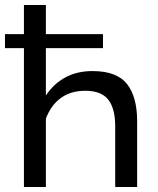

<svg xmlns="http://www.w3.org/2000/svg" viewBox="-26 -750 635 770"><path d="M70 0V-557H-6V-613H70V-730H158V-613H387V-557H158V-367Q189 -414 236 -439.5Q283 -465 345 -465Q442 -465 483 -413.5Q524 -362 524 -264V0H436V-244Q436 -315 408 -350.5Q380 -386 316 -386Q258 -386 218 -357Q178 -328 158 -274V0Z"/></svg>

Font: Raleway Medium
Style: Regular
Weight: 500
Designer: Matt McInerney, Pablo Impallari, Rodrigo Fuenzalida
Foundry: Matt McInerney, Pablo Impallari, Rodrigo Fuenzalida
Version: Version 4.026